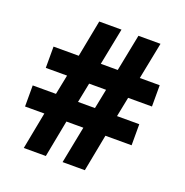

<svg xmlns="http://www.w3.org/2000/svg" viewBox="-125 -803 881 916"><g transform="rotate(20 316.0 -345.0)"><path d="M93 0 129 -188H31V-295H149L169 -395H61V-503H189L225 -690H338L301 -503H387L424 -690H536L499 -503H600V-395H479L459 -295H572V-188H439L403 0H290L327 -188H241L205 0ZM261 -295H347L367 -395H281Z"/></g></svg>

Font: Noto Sans Kannada SemiCondensed ExtraBold
Style: Regular
Weight: 800
Width: 4
Designer: Jelle Bosma - Monotype Design Team
Foundry: Monotype Imaging Inc.
Version: Version 2.005; ttfautohint (v1.8.4.7-5d5b)